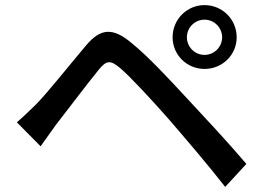

<svg xmlns="http://www.w3.org/2000/svg" viewBox="-20 -751 1040 752"><path d="M712 -605C712 -643 743 -674 781 -674C819 -674 850 -643 850 -605C850 -567 819 -536 781 -536C743 -536 712 -567 712 -605ZM656 -605C656 -536 712 -481 781 -481C851 -481 907 -536 907 -605C907 -675 851 -731 781 -731C712 -731 656 -675 656 -605ZM46 -272 139 -178C155 -201 178 -233 199 -262C242 -317 321 -422 366 -477C397 -516 413 -516 451 -484C492 -449 576 -358 642 -283C704 -211 795 -105 862 -19L945 -109C873 -194 769 -305 702 -377C639 -445 560 -530 496 -582C420 -646 373 -639 317 -573C251 -495 168 -390 122 -343C93 -315 73 -295 46 -272Z"/></svg>

Font: Noto Sans CJK JP Medium
Style: Regular
Weight: 500
Designer: Ryoko NISHIZUKA (kana & ideographs); Paul D. Hunt (Latin, Greek & Cyrillic); Wenlong ZHANG (bopomofo); Sandoll Communica
Foundry: Adobe Systems Incorporated
Version: Version 1.004;PS 1.004;hotconv 1.0.82;makeotf.lib2.5.63406